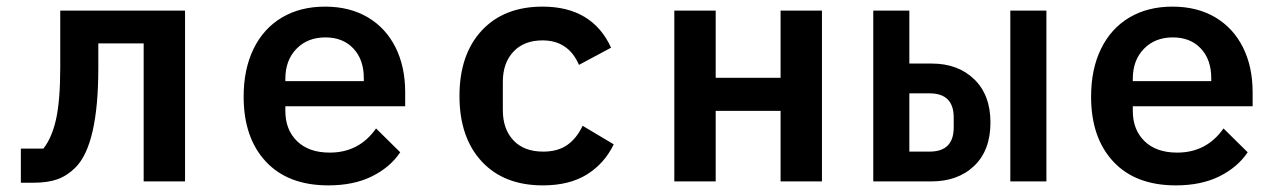

<svg xmlns="http://www.w3.org/2000/svg" viewBox="-20 -548 3880 580"><path d="M43 -99H111Q137 -132 149.5 -188.5Q162 -245 162 -346V-516H539V0H414V-417H277V-343Q277 -111 208 -42Q183 -17 153.5 -6.5Q124 4 81 4H43Z M716 -256Q716 -339 746 -400.5Q776 -462 831.5 -495Q887 -528 962 -528Q1036 -528 1090.5 -496Q1145 -464 1174.5 -405.5Q1204 -347 1204 -269V-227H842V-213Q842 -156 877.5 -121.5Q913 -87 976 -87Q1065 -87 1116 -160L1189 -88Q1159 -43 1104 -15.5Q1049 12 972 12Q850 12 783 -60Q716 -132 716 -256ZM1079 -303V-312Q1079 -368 1047.5 -401.5Q1016 -435 963 -435Q909 -435 875.5 -400.5Q842 -366 842 -310V-303Z M1368 -258Q1368 -383 1435 -455.5Q1502 -528 1619 -528Q1769 -528 1826 -404L1729 -352Q1697 -426 1619 -426Q1563 -426 1531 -392Q1499 -358 1499 -301V-215Q1499 -158 1531 -124Q1563 -90 1621 -90Q1665 -90 1693.5 -110Q1722 -130 1740 -168L1834 -112Q1806 -54 1753 -21Q1700 12 1620 12Q1502 12 1435 -60.5Q1368 -133 1368 -258Z M2017 -516H2142V-313H2338V-516H2463V0H2338V-213H2142V0H2017Z M2618 -516H2727V-356H2795Q2874 -356 2923 -308.5Q2972 -261 2972 -178Q2972 -94 2923 -47Q2874 0 2793 0H2618ZM2788 -90Q2861 -90 2861 -163V-193Q2861 -266 2788 -266H2727V-90ZM3032 -516H3141V0H3032Z M3276 -256Q3276 -339 3306 -400.5Q3336 -462 3391.5 -495Q3447 -528 3522 -528Q3596 -528 3650.5 -496Q3705 -464 3734.5 -405.5Q3764 -347 3764 -269V-227H3402V-213Q3402 -156 3437.5 -121.5Q3473 -87 3536 -87Q3625 -87 3676 -160L3749 -88Q3719 -43 3664 -15.5Q3609 12 3532 12Q3410 12 3343 -60Q3276 -132 3276 -256ZM3639 -303V-312Q3639 -368 3607.5 -401.5Q3576 -435 3523 -435Q3469 -435 3435.5 -400.5Q3402 -366 3402 -310V-303Z"/></svg>

Font: Writer SemiBold
Style: Regular
Weight: 600
Monospace: yes
Designer: Mike Abbink, Paul van der Laan, Pieter van Rosmalen
Foundry: Bold Monday
Version: Version 2.001 2020